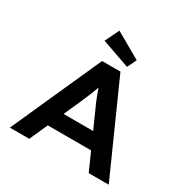

<svg xmlns="http://www.w3.org/2000/svg" viewBox="-204 -1116 1267 1295"><g transform="rotate(30 430.0 -468.0)"><path d="M45 0 359 -700H502L815 0H659L476 -411Q467 -429 458.5 -451Q450 -473 441.5 -495Q433 -517 425.5 -539.5Q418 -562 412 -581H444Q437 -559 429.5 -537.5Q422 -516 413.5 -494Q405 -472 396 -451Q387 -430 378 -408L196 0ZM189 -141 239 -261H615L649 -141ZM524 -750 305 -827 358 -936 559 -821Z"/></g></svg>

Font: Lexend Giga SemiBold
Style: Regular
Weight: 600
Designer: Bonnie Shaver-Troup, Thomas Jockin
Foundry: Lexend
Version: Version 1.007